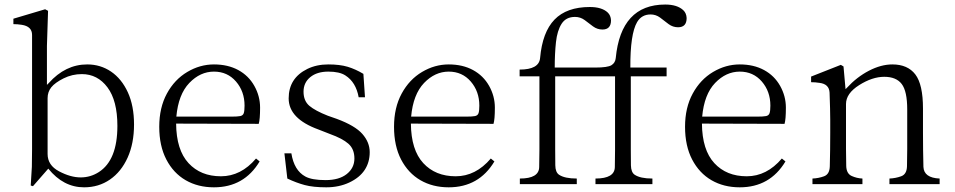

<svg xmlns="http://www.w3.org/2000/svg" viewBox="-20 -799 4144 833"><path d="M38.1 -694.3V-717.8L175.8 -758.8L188.5 -752L183.6 -599.6V-430.7L191.4 -438.5Q263.7 -519.5 358.4 -519.5Q416 -519.5 461.9 -488.3Q507.8 -457 534.7 -398.4Q561.5 -339.8 561.5 -258.8Q561.5 -176.8 533.7 -115.2Q505.9 -53.7 457 -20Q408.2 13.7 344.7 13.7Q254.9 13.7 189.5 -67.4L123 8.8L113.3 5.9L118.2 -75.2Q119.1 -112.3 119.1 -152.3V-647.5Q119.1 -684.6 74.2 -691.4Q55.7 -694.3 38.1 -694.3ZM186.5 -130.9Q186.5 -82 236.3 -55.7Q286.1 -29.3 330.1 -29.3Q373 -29.3 409.2 -52.7Q489.3 -104.5 489.3 -252.9Q489.3 -362.3 446.3 -419.9Q403.3 -477.5 335 -477.5Q293 -477.5 255.9 -459Q218.8 -440.4 202.6 -420.4Q186.5 -400.4 186.5 -373Z M670.9 -249Q670.9 -332 704.1 -393.1Q737.3 -454.1 792.5 -486.8Q847.7 -519.5 908.2 -519.5Q968.8 -519.5 1013.7 -495.1Q1058.6 -470.7 1083.5 -426.3Q1108.4 -381.8 1108.4 -332Q1108.4 -281.2 1102.5 -261.7L744.1 -262.7Q745.1 -148.4 797.9 -91.3Q850.6 -34.2 938.5 -34.2Q1025.4 -34.2 1090.8 -111.3L1106.4 -98.6Q1039.1 13.7 908.2 13.7Q838.9 13.7 785.6 -17.1Q732.4 -47.9 701.7 -106.9Q670.9 -166 670.9 -249ZM745.1 -293H983.4Q1010.7 -293 1022.5 -295.4Q1034.2 -297.9 1037.6 -308.1Q1041 -318.4 1041 -340.8Q1041 -402.3 1003.9 -445.3Q966.8 -488.3 908.2 -488.3Q848.6 -488.3 801.3 -439Q753.9 -389.6 745.1 -293Z M1213.9 -133.8H1244.1Q1255.9 -59.6 1304.7 -33.2Q1333 -17.6 1392.6 -17.6Q1451.2 -17.6 1484.4 -43.9Q1517.6 -70.3 1517.6 -111.3Q1517.6 -152.3 1491.7 -175.3Q1465.8 -198.2 1411.1 -217.8L1361.3 -237.3Q1232.4 -284.2 1232.4 -372.1Q1232.4 -460 1313.5 -500Q1353.5 -519.5 1404.3 -519.5Q1454.1 -519.5 1488.3 -509.3Q1522.5 -499 1556.6 -478.5L1563.5 -377H1536.1Q1524.4 -442.4 1478.5 -471.7Q1453.1 -488.3 1404.3 -488.3Q1355.5 -488.3 1326.2 -464.4Q1296.9 -440.4 1296.9 -401.4Q1296.9 -361.3 1322.3 -339.8Q1347.7 -318.4 1402.3 -296.9L1441.4 -283.2Q1520.5 -253.9 1552.2 -217.8Q1584 -181.6 1584 -138.7Q1584 -94.7 1562 -61.5Q1540 -28.3 1495.6 -7.3Q1451.2 13.7 1395.5 13.7Q1338.9 13.7 1302.2 3.9Q1265.6 -5.9 1226.6 -24.4Z M1689.5 -249Q1689.5 -332 1722.7 -393.1Q1755.9 -454.1 1811 -486.8Q1866.2 -519.5 1926.8 -519.5Q1987.3 -519.5 2032.2 -495.1Q2077.1 -470.7 2102.1 -426.3Q2127 -381.8 2127 -332Q2127 -281.2 2121.1 -261.7L1762.7 -262.7Q1763.7 -148.4 1816.4 -91.3Q1869.1 -34.2 1957 -34.2Q2043.9 -34.2 2109.4 -111.3L2125 -98.6Q2057.6 13.7 1926.8 13.7Q1857.4 13.7 1804.2 -17.1Q1751 -47.9 1720.2 -106.9Q1689.5 -166 1689.5 -249ZM1763.7 -293H2002Q2029.3 -293 2041 -295.4Q2052.7 -297.9 2056.2 -308.1Q2059.6 -318.4 2059.6 -340.8Q2059.6 -402.3 2022.5 -445.3Q1985.4 -488.3 1926.8 -488.3Q1867.2 -488.3 1819.8 -439Q1772.5 -389.6 1763.7 -293Z M2234.4 -467.8V-497.1Q2318.4 -497.1 2323.2 -546.9Q2333 -659.2 2385.7 -713.9Q2438.5 -768.6 2539.1 -768.6Q2590.8 -768.6 2616.2 -745.1Q2629.9 -732.4 2630.9 -710.9Q2630.9 -670.9 2593.8 -670.9Q2571.3 -670.9 2552.7 -684.6Q2534.2 -698.2 2516.6 -711.9Q2498 -725.6 2474.6 -725.6Q2435.5 -725.6 2416.5 -695.8Q2397.5 -666 2392.1 -616.2Q2386.7 -566.4 2386.7 -505.9H2562.5Q2616.2 -505.9 2632.8 -516.1Q2649.4 -526.4 2651.4 -546.9Q2673.8 -779.3 2866.2 -779.3Q2918 -779.3 2944.3 -754.9Q2958 -742.2 2959 -720.7Q2959 -680.7 2921.9 -680.7Q2899.4 -680.7 2880.9 -694.3Q2862.3 -708 2843.8 -722.7Q2825.2 -736.3 2802.7 -736.3Q2763.7 -736.3 2744.1 -703.1Q2713.9 -651.4 2714.8 -505.9H2872.1V-467.8H2716.8V-149.4Q2716.8 -112.3 2717.3 -82Q2717.8 -51.8 2733.4 -41Q2757.8 -24.4 2810.5 -24.4V0H2563.5V-24.4Q2647.5 -24.4 2647.5 -75.2Q2648.4 -112.3 2648.4 -149.4V-467.8H2388.7V-149.4Q2388.7 -112.3 2389.2 -82Q2389.6 -51.8 2405.3 -41Q2429.7 -24.4 2482.4 -24.4V0H2235.4V-24.4Q2319.3 -24.4 2319.3 -75.2Q2320.3 -112.3 2320.3 -149.4V-467.8Z M2952.1 -249Q2952.1 -332 2985.4 -393.1Q3018.6 -454.1 3073.7 -486.8Q3128.9 -519.5 3189.5 -519.5Q3250 -519.5 3294.9 -495.1Q3339.8 -470.7 3364.7 -426.3Q3389.6 -381.8 3389.6 -332Q3389.6 -281.2 3383.8 -261.7L3025.4 -262.7Q3026.4 -148.4 3079.1 -91.3Q3131.8 -34.2 3219.7 -34.2Q3306.6 -34.2 3372.1 -111.3L3387.7 -98.6Q3320.3 13.7 3189.5 13.7Q3120.1 13.7 3066.9 -17.1Q3013.7 -47.9 2982.9 -106.9Q2952.1 -166 2952.1 -249ZM3026.4 -293H3264.6Q3292 -293 3303.7 -295.4Q3315.4 -297.9 3318.8 -308.1Q3322.3 -318.4 3322.3 -340.8Q3322.3 -402.3 3285.2 -445.3Q3248 -488.3 3189.5 -488.3Q3129.9 -488.3 3082.5 -439Q3035.2 -389.6 3026.4 -293Z M3499 -442.4V-466.8L3627.9 -517.6L3639.6 -510.7L3648.4 -412.1L3654.3 -418Q3697.3 -464.8 3750 -492.2Q3802.7 -519.5 3851.6 -519.5Q3918 -519.5 3951.2 -476.1Q3984.4 -432.6 3984.4 -328.1V-223.6Q3984.4 -148.4 3986.3 -75.2Q3988.3 -27.3 4056.6 -24.4V0H3838.9V-24.4Q3865.2 -25.4 3889.6 -34.2Q3914.1 -43 3915 -77.6Q3916 -112.3 3916 -152.3V-324.2Q3916 -403.3 3892.1 -434.6Q3868.2 -465.8 3816.4 -465.8Q3764.6 -465.8 3707.5 -429.7Q3650.4 -393.6 3650.4 -347.7V-152.3Q3650.4 -112.3 3651.4 -79.1Q3652.3 -45.9 3674.8 -35.6Q3697.3 -25.4 3721.7 -24.4V0H3504.9V-24.4Q3531.2 -25.4 3555.2 -34.2Q3579.1 -43 3580.1 -77.1Q3582 -146.5 3582 -223.6V-279.3Q3582 -319.3 3579.1 -397.5Q3577.1 -434.6 3535.2 -439.5Q3517.6 -442.4 3499 -442.4Z"/></svg>

Font: GenEi Koburi Mincho v6
Style: Regular
Weight: 400
Designer: o_tamon (Modified)
Foundry: o_tamon / Adobe Systems Incorporated
Version: Version 6.1